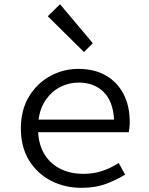

<svg xmlns="http://www.w3.org/2000/svg" viewBox="-20 -879 707 912"><path d="M420.9 -673.8 378.9 -631.8 207 -801.8 265.1 -858.9ZM163.1 -311H522Q516.6 -399.4 471.2 -443.1Q425.8 -486.8 354 -486.8Q308.1 -486.8 267.6 -466.6Q227.1 -446.3 199 -407Q170.9 -367.7 163.1 -311ZM543.9 -105 574.2 -49.8Q534.2 -24.4 483.6 -5.6Q433.1 13.2 367.2 13.2Q287.6 13.2 222.2 -20.5Q156.7 -54.2 117.9 -117.4Q79.1 -180.7 79.1 -269Q79.1 -356.9 117.7 -420.4Q156.2 -483.9 218.5 -517.8Q280.8 -551.8 352.1 -551.8Q428.2 -551.8 482.7 -520.5Q537.1 -489.3 566.7 -432.6Q596.2 -376 596.2 -299.8Q596.2 -286.6 594.7 -273.7Q593.3 -260.7 591.8 -251H161.1Q165 -185.5 194.1 -141.6Q223.1 -97.7 270 -75.4Q316.9 -53.2 375 -53.2Q424.3 -53.2 465.8 -67.1Q507.3 -81.1 543.9 -105Z"/></svg>

Font: Shanggu Mono N
Style: Regular
Weight: 350
Designer: GuiWonder
Version: Version 1.021